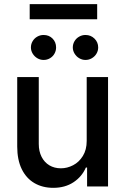

<svg xmlns="http://www.w3.org/2000/svg" viewBox="-20 -904 607 931"><path d="M400.4 -530.3H503.9V0H402.3V-91.8H396.5Q377.4 -47.4 336.4 -20.3Q295.4 6.8 238.3 6.8Q186.5 6.8 147 -16.1Q107.4 -39.1 85.4 -84Q63.5 -128.9 63.5 -193.4V-530.3H168V-206.1Q168 -170.4 181.6 -143.6Q195.3 -116.7 219.5 -102.3Q243.7 -87.9 275.4 -87.9Q305.7 -87.9 334.5 -102.8Q363.3 -117.7 381.8 -147.7Q400.4 -177.7 400.4 -220.7ZM129.9 -673.8Q129.9 -690.4 138.2 -704.3Q146.5 -718.3 160.6 -726.3Q174.8 -734.4 191.4 -734.4Q217.8 -734.4 234.9 -717Q252 -699.7 252 -673.8Q252 -657.7 244.1 -643.8Q236.3 -629.9 222.4 -621.6Q208.5 -613.3 191.4 -613.3Q175.3 -613.3 161.1 -621.6Q147 -629.9 138.4 -644Q129.9 -658.2 129.9 -673.8ZM333 -673.8Q333 -690.4 341.3 -704.3Q349.6 -718.3 363.8 -726.3Q377.9 -734.4 394.5 -734.4Q420.4 -734.4 438.2 -716.8Q456.1 -699.2 456.1 -673.8Q456.1 -657.7 447.8 -643.8Q439.5 -629.9 425.3 -621.6Q411.1 -613.3 394.5 -613.3Q378.4 -613.3 364.3 -621.6Q350.1 -629.9 341.6 -644Q333 -658.2 333 -673.8ZM451.2 -810.5H124V-883.8H451.2Z"/></svg>

Font: Pretendard Std Medium
Style: Regular
Weight: 500
Designer: Base glyphs from Inter by Rasmus Andersson; Hangeul glyphs from Noto Sans CJK(Source Han Sans) by Jang Soo-young and Kan
Foundry: Kil Hyung-jin
Version: Version 1.309